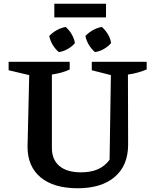

<svg xmlns="http://www.w3.org/2000/svg" viewBox="-20 -994 813 1025"><path d="M395 11Q267 11 197 -47Q127 -105 127 -211L136 -593L26 -619V-664H352V-623Q333 -614 310.5 -607.5Q288 -601 257 -596V-204Q257 -142 297 -108Q337 -74 412 -74Q464 -74 501.5 -90Q539 -106 565 -141L572 -593L470 -619V-664H763V-623Q741 -614 716.5 -607Q692 -600 663 -596L664 -222Q664 -111 593 -50Q522 11 395 11ZM331 -850Q350 -833 363 -810.5Q376 -788 380 -764Q365 -746 341.5 -732.5Q318 -719 294 -716Q275 -732 261.5 -754.5Q248 -777 243 -802Q260 -820 283 -833Q306 -846 331 -850ZM524 -850Q543 -833 556.5 -810.5Q570 -788 573 -764Q558 -746 534.5 -732.5Q511 -719 487 -716Q468 -732 454.5 -754.5Q441 -777 436 -802Q453 -820 476 -833Q499 -846 524 -850ZM270 -901V-974H546V-901Z"/></svg>

Font: Piazzolla Thin
Style: Bold
Weight: 700
Version: Version 2.005